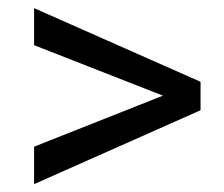

<svg xmlns="http://www.w3.org/2000/svg" viewBox="-20 -557 562 481"><path d="M388.2 -317.4 65.4 -443.8V-536.6L482.4 -352.1V-280.8L65.4 -95.7V-189.5Z"/></svg>

Font: Vazir FD-UI
Style: Regular-FD-UI
Weight: 400
Designer: Saber Rastikerdar
Foundry: Saber Rastikerdar
Version: Version 30.1.0